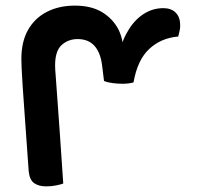

<svg xmlns="http://www.w3.org/2000/svg" viewBox="-20 -655 703 683"><path d="M82 -47Q74 -163 68.5 -236Q63 -309 60.5 -350Q58 -391 57 -411.5Q56 -432 56 -445Q56 -507 80 -549Q104 -591 147 -613Q190 -635 246 -635Q305 -635 343.5 -611.5Q382 -588 402 -549Q412 -528 416 -505Q423 -525 434 -543Q456 -582 489 -604Q522 -626 561 -626Q589 -626 605 -610Q621 -594 621 -565Q621 -553 618.5 -543.5Q616 -534 614 -525Q553 -520 511 -481Q469 -442 455 -362Q450 -360 438.5 -358.5Q427 -357 416 -357Q399 -357 380 -359.5Q361 -362 350 -367L343 -424Q337 -469 315.5 -492.5Q294 -516 256 -516Q223 -516 199.5 -495Q176 -474 176 -422Q176 -417 176.5 -407Q177 -397 179 -373Q181 -349 184 -304Q187 -259 192.5 -185.5Q198 -112 205 -2Q197 1 180 4.5Q163 8 144 8Q118 8 101.5 -3.5Q85 -15 82 -47Z"/></svg>

Font: Baloo Bhaijaan 2 SemiBold
Style: Regular
Weight: 600
Designer: Sanskriti Dholi, Noopur Datye and Ek Type
Foundry: Ek Type
Version: Version 1.700